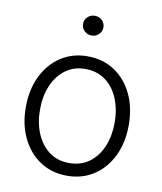

<svg xmlns="http://www.w3.org/2000/svg" viewBox="-83 -799 742 879"><g transform="rotate(10 287.5 -360.0)"><path d="M287.1 11.2Q216.8 11.2 162.8 -24.2Q108.9 -59.6 78.4 -122.1Q47.9 -184.6 47.9 -265.6Q47.9 -347.7 78.4 -410.4Q108.9 -473.1 162.8 -508.5Q216.8 -543.9 287.1 -543.9Q357.9 -543.9 411.9 -508.5Q465.8 -473.1 496.1 -410.4Q526.4 -347.7 526.4 -265.6Q526.4 -184.6 496.1 -122.1Q465.8 -59.6 411.9 -24.2Q357.9 11.2 287.1 11.2ZM287.1 -47.9Q342.3 -47.9 381.1 -76.9Q419.9 -106 440.4 -155.3Q460.9 -204.6 460.9 -265.6Q460.9 -327.1 440.4 -377Q419.9 -426.8 380.9 -455.8Q341.8 -484.9 287.1 -484.9Q232.9 -484.9 194.1 -455.8Q155.3 -426.8 134.5 -377.2Q113.8 -327.6 113.8 -265.6Q113.8 -204.6 134.5 -155.3Q155.3 -106 193.8 -76.9Q232.4 -47.9 287.1 -47.9ZM287.1 -640.6Q267.6 -640.6 253.7 -654.1Q239.7 -667.5 239.7 -686.5Q239.7 -706.1 253.7 -719.2Q267.6 -732.4 287.1 -732.4Q306.6 -732.4 320.6 -719.2Q334.5 -706.1 334.5 -686.5Q334.5 -667.5 320.6 -654.1Q306.6 -640.6 287.1 -640.6Z"/></g></svg>

Font: Inter 20pt Light
Style: Regular
Weight: 300
Version: Version 4.001;git-66647c0bb